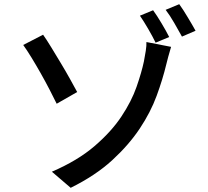

<svg xmlns="http://www.w3.org/2000/svg" viewBox="-20 -842 996 918"><path d="M228 -21Q351 -74 431.5 -143Q512 -212 560.5 -285Q609 -358 633 -427Q657 -496 668 -548Q673 -573 677 -599Q681 -625 680 -641L798 -618Q791 -596 784.5 -571Q778 -546 775 -534Q758 -463 729 -384Q700 -305 648 -227Q596 -149 516.5 -76Q437 -3 318 56ZM186 -676Q203 -652 225.5 -615Q248 -578 271.5 -539Q295 -500 315.5 -463Q336 -426 349 -402L251 -346Q237 -375 217 -413.5Q197 -452 175 -491Q153 -530 131 -566Q109 -602 91 -627ZM712 -793Q721 -781 731.5 -764.5Q742 -748 752.5 -730.5Q763 -713 772.5 -696Q782 -679 789 -665L724 -638Q710 -667 688.5 -704Q667 -741 649 -767ZM837 -822Q846 -810 856.5 -793.5Q867 -777 877.5 -759.5Q888 -742 898 -725Q908 -708 915 -695L850 -667Q834 -696 813 -732.5Q792 -769 772 -795Z"/></svg>

Font: Kinto Sans Med
Style: Regular
Weight: 500
Designer: Authors: Ryoko NISHIZUKA  (kana & ideographs); Paul D. Hunt (Latin, Greek & Cyrillic); Wenlong ZHANG  (bopomofo); Sandol
Foundry: Adobe Systems Incorporated, ookami Inc.
Version: Version 0.001